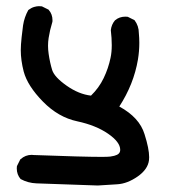

<svg xmlns="http://www.w3.org/2000/svg" viewBox="-20 -460 540 609"><path d="M33.2 74.2Q33.2 71.3 33.7 66.9L44.4 45.4L45.4 44.9Q60.5 31.2 80.6 31.2Q83.5 31.2 86.4 31.7Q244.1 37.6 302.2 37.6Q322.3 37.6 329.8 36.6Q337.4 35.6 342.3 34.2Q352.1 31.7 356.7 27.1Q361.3 22.5 361.3 15.1Q361.3 -9.3 322.8 -35.9Q284.2 -62.5 225.1 -75.2Q165 -87.9 116.2 -137.7Q67.4 -187.5 55.2 -232.9Q45.9 -269 45.9 -300.8Q45.9 -316.9 48.6 -342Q51.3 -367.2 53.2 -379.9Q57.1 -405.3 69.8 -428.2Q79.6 -435.5 88.4 -438Q97.2 -440.4 102.8 -440.4Q108.4 -440.4 112.8 -439.9L134.3 -429.2L134.8 -428.2Q146.5 -415 146.5 -395.5Q146.5 -389.6 145.5 -388.2Q138.2 -364.7 134.3 -339.8Q130.4 -315.4 134.3 -289.1Q138.2 -261.7 145.5 -237.8Q152.8 -215.3 191.4 -188.2Q230 -161.1 268.6 -156.7Q293.9 -181.2 308.8 -212.2Q323.7 -243.2 330.6 -276.4Q334.5 -294.4 334.5 -316.7Q334.5 -338.9 331.5 -364.3Q333.5 -382.3 344.7 -395.5Q358.4 -407.2 377.9 -407.2Q380.9 -407.2 385.3 -406.7L406.7 -396Q420.4 -377.9 420.4 -355Q421.9 -339.4 421.9 -324.2Q421.9 -297.4 417.5 -271Q404.3 -192.9 358.4 -122.1Q422.4 -87.4 438.5 -34.2Q453.1 11.7 453.1 38.6Q453.1 43.5 452.6 47.9Q449.2 77.1 416.5 99.9Q383.8 122.6 352.1 124.5L290 128.4L95.7 121.6Q68.8 120.6 45.4 107.9Q33.2 93.8 33.2 74.2Z"/></svg>

Font: Bakudai
Style: Medium
Weight: 500
Version: Version 1.48